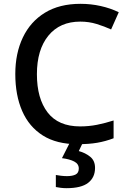

<svg xmlns="http://www.w3.org/2000/svg" viewBox="-20 -744 673 1004"><path d="M400 -631Q293 -631 233 -557.5Q173 -484 173 -356Q173 -229 229 -156Q285 -83 399 -83Q445 -83 487.5 -91.5Q530 -100 574 -114V-21Q532 -5 488.5 2.5Q445 10 386 10Q276 10 204 -35.5Q132 -81 96 -163.5Q60 -246 60 -357Q60 -465 99.5 -548Q139 -631 215 -677.5Q291 -724 401 -724Q455 -724 506.5 -712.5Q558 -701 601 -680L561 -590Q526 -606 485.5 -618.5Q445 -631 400 -631ZM477 134Q477 184 441 212Q405 240 328 240Q311 240 296.5 238Q282 236 272 234V171Q282 173 298.5 175Q315 177 330 177Q359 177 375.5 168.5Q392 160 392 137Q392 113 368 100.5Q344 88 304 83L346 0H414L392 46Q426 55 451.5 75.5Q477 96 477 134Z"/></svg>

Font: Noto Sans Vithkuqi Medium
Style: Regular
Weight: 500
Version: Version 1.001